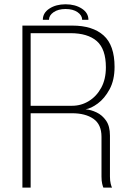

<svg xmlns="http://www.w3.org/2000/svg" viewBox="-20 -854 616 874"><path d="M82 0V-737.5H309.5Q401.5 -737.5 451.5 -692.8Q501.5 -648 501.5 -549.5Q501.5 -489.5 478.8 -447.5Q456 -405.5 425 -382.8Q394 -360 369.5 -356.5Q394 -354.5 419.8 -342.2Q445.5 -330 463 -304.8Q480.5 -279.5 480.5 -237Q480.5 -192 480.5 -143.8Q480.5 -95.5 480.5 -50.5Q480.5 -31 484 -17.2Q487.5 -3.5 490 0H450.5Q448.5 -4 445.2 -17.2Q442 -30.5 442 -50.5Q442 -94 442 -141Q442 -188 442 -231.5Q442 -287.5 405.5 -313Q369 -338.5 308 -338.5H107L119.5 -354V0ZM119.5 -356 107 -372.5H308Q349.5 -372.5 384.5 -394Q419.5 -415.5 440.8 -454.5Q462 -493.5 462 -547.5Q462 -630.5 420.8 -666.8Q379.5 -703 300.5 -703H106.5L119.5 -720ZM175 -764Q175 -795.5 205 -815Q235 -834.5 278.5 -834.5Q322 -834.5 352.2 -815Q382.5 -795.5 382.5 -764H354Q354 -784 333.2 -798.5Q312.5 -813 278.5 -813Q245 -813 224 -798.5Q203 -784 203 -764Z"/></svg>

Font: Epilogue ExtraLight
Style: Regular
Weight: 250
Designer: Tyler Finck
Foundry: Etcetera Type Co
Version: Version 2.112